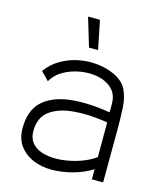

<svg xmlns="http://www.w3.org/2000/svg" viewBox="-107 -776 716 859"><g transform="rotate(15 251.0 -347.0)"><path d="M211 5Q167 5 128 -11Q89 -27 64.5 -59.5Q40 -92 40 -142Q40 -222 84 -264.5Q128 -307 208.5 -317.5Q289 -328 398 -310V-349Q398 -392 373 -417Q348 -442 309 -450.5Q270 -459 227.5 -452.5Q185 -446 149 -426Q113 -406 95 -373L58 -411Q85 -448 124 -470Q163 -492 206.5 -500Q250 -508 292.5 -503Q335 -498 369 -482Q413 -462 430 -427Q447 -392 449.5 -346Q452 -300 452 -245L451 0H399V-47Q359 -22 309.5 -8.5Q260 5 211 5ZM399 -103V-264Q314 -278 243.5 -272Q173 -266 131.5 -235Q90 -204 90 -142Q90 -104 112 -82Q134 -60 170 -52.5Q206 -45 248 -49.5Q290 -54 330 -68Q370 -82 399 -103ZM276 -566H234L194 -699H249Z"/></g></svg>

Font: Kulim Park ExtraLight
Style: Regular
Weight: 275
Designer: Noponies / Dale Sattler
Foundry: Noponies
Version: Version 1.000; ttfautohint (v1.8.3)